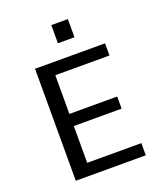

<svg xmlns="http://www.w3.org/2000/svg" viewBox="-161 -1018 973 1128"><g transform="rotate(-20 325.0 -454.5)"><path d="M116.3 0V-700H553.9V-623.9H215.3V-381.9H514.1V-306.1H215.3V-76.1H553.9V0ZM293.8 -908.6H397.4V-795H293.8Z"/></g></svg>

Font: Trispace Thin
Style: Regular
Weight: 100
Designer: Tyler Finck
Foundry: Etcetera Type Company
Version: Version 1.210